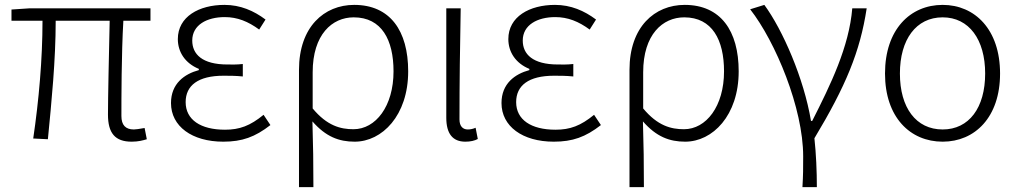

<svg xmlns="http://www.w3.org/2000/svg" viewBox="-20 -567 4170 786"><path d="M519 13C546 13 564 8 581 3L572 -43C550 -39 535 -37 528 -37C494 -37 477 -55 477 -92C477 -156 477 -348 485 -482H596V-533H102L27 -528V-482H154C154 -325 139 -156 116 0L176 3C191 -150 208 -321 208 -482H429C426 -352 422 -164 422 -98C422 -22 451 13 519 13Z M894 13C971 13 1024 -6 1087 -55L1059 -97C1004 -52 961 -36 901 -36C801 -36 740 -77 740 -149C740 -217 791 -257 895 -257C920 -257 943 -257 974 -254V-305C947 -302 931 -303 911 -303C808 -303 767 -345 767 -401C767 -465 827 -497 900 -497C952 -497 996 -479 1041 -446L1067 -487C1019 -523 964 -547 899 -547C795 -547 708 -499 708 -407C708 -354 738 -308 794 -285V-280C735 -264 680 -225 680 -145C680 -50 766 13 894 13Z M1204 199H1263C1263 98 1262 31 1259 -70C1314 -7 1368 13 1432 13C1544 13 1651 -94 1651 -275C1651 -441 1577 -547 1430 -547C1307 -547 1204 -457 1204 -281ZM1427 -38C1374 -38 1319 -52 1260 -123V-271C1260 -426 1340 -496 1428 -496C1543 -496 1591 -403 1591 -275C1591 -132 1518 -38 1427 -38Z M1885 13C1906 13 1923 9 1936 2L1927 -44C1916 -39 1905 -37 1895 -37C1875 -37 1861 -50 1861 -78C1861 -227 1863 -377 1866 -533H1807V-85C1807 -20 1833 13 1885 13Z M2247 13C2324 13 2377 -6 2440 -55L2412 -97C2357 -52 2314 -36 2254 -36C2154 -36 2093 -77 2093 -149C2093 -217 2144 -257 2248 -257C2273 -257 2296 -257 2327 -254V-305C2300 -302 2284 -303 2264 -303C2161 -303 2120 -345 2120 -401C2120 -465 2180 -497 2253 -497C2305 -497 2349 -479 2394 -446L2420 -487C2372 -523 2317 -547 2252 -547C2148 -547 2061 -499 2061 -407C2061 -354 2091 -308 2147 -285V-280C2088 -264 2033 -225 2033 -145C2033 -50 2119 13 2247 13Z M2557 199H2616C2616 98 2615 31 2612 -70C2667 -7 2721 13 2785 13C2897 13 3004 -94 3004 -275C3004 -441 2930 -547 2783 -547C2660 -547 2557 -457 2557 -281ZM2780 -38C2727 -38 2672 -52 2613 -123V-271C2613 -426 2693 -496 2781 -496C2896 -496 2944 -403 2944 -275C2944 -132 2871 -38 2780 -38Z M3324 199C3324 135 3321 63 3314 -1C3442 -214 3501 -355 3528 -533H3469C3456 -375 3380 -220 3305 -72H3300C3271 -246 3184 -445 3109 -547L3051 -529C3155 -396 3268 -124 3268 73C3268 125 3268 147 3265 199Z M3839 13C3971 13 4074 -87 4074 -266C4074 -446 3971 -547 3839 -547C3706 -547 3603 -446 3603 -266C3603 -87 3706 13 3839 13ZM3839 -37C3730 -37 3664 -126 3664 -266C3664 -405 3730 -496 3839 -496C3947 -496 4013 -405 4013 -266C4013 -126 3947 -37 3839 -37Z"/></svg>

Font: Spoqa Han Sans Neo Light
Style: Regular
Weight: 300
Designer: [Spoqa Han Sans Neo] Dong-huui Kim  Younghwa Kang  Yujin Lee  [Noto Sans] Ryoko NISHIZUKA  (kana & ideographs); Paul D. 
Foundry: Spoqa (http://www.spoqa-han-sans.com)
Version: Version 1.000